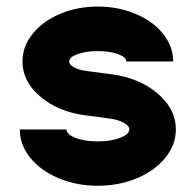

<svg xmlns="http://www.w3.org/2000/svg" viewBox="-20 -560 607 596"><path d="M41.5 -158.2H186.5Q186.5 -142.6 214.8 -131.8Q243.2 -121.1 283.7 -121.1Q324.2 -121.1 352.8 -132.1Q381.3 -143.1 381.3 -158.2Q381.3 -169.9 363.5 -179.4Q345.7 -189 317.9 -192.4L244.6 -202.1Q161.1 -212.9 105.5 -259.8Q49.8 -306.6 49.8 -369.1Q49.8 -415.5 81.1 -454.8Q112.3 -494.1 166.3 -516.8Q220.2 -539.6 283.7 -539.6Q347.2 -539.6 401.1 -516.8Q455.1 -494.1 486.3 -454.8Q517.6 -415.5 517.6 -369.1H372.1Q372.1 -382.8 346.2 -392.1Q320.3 -401.4 283.7 -401.4Q247.1 -401.4 220.9 -392.1Q194.8 -382.8 194.8 -369.1Q194.8 -358.9 210.4 -350.6Q226.1 -342.3 250.5 -339.4L324.7 -329.6Q411.1 -318.8 468.5 -270.5Q525.9 -222.2 525.9 -158.2Q525.9 -110.8 493.4 -70.6Q460.9 -30.3 405.3 -6.8Q349.6 16.6 283.7 16.6Q217.8 16.6 161.9 -6.8Q106 -30.3 73.7 -70.6Q41.5 -110.8 41.5 -158.2Z"/></svg>

Font: Basically A Sans Serif
Style: Bold
Weight: 700
Designer: Hyung-Suk Kim
Foundry: Mental Design
Version: 1.000